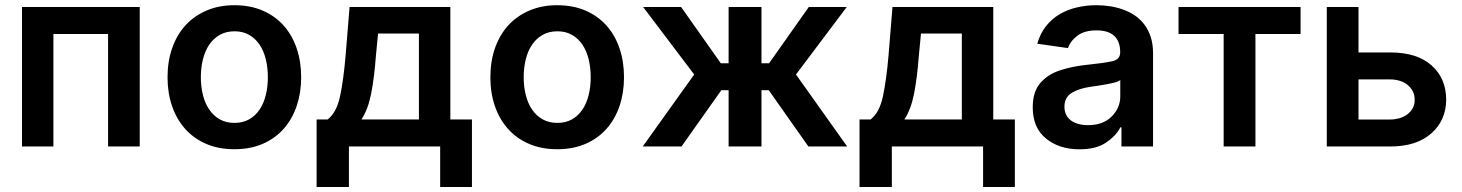

<svg xmlns="http://www.w3.org/2000/svg" viewBox="-20 -573 5720 751"><path d="M526.6 -545.5V0H402.7V-440H188.9V0H66.1V-545.5Z M896.7 -552.6Q958.8 -552.6 1007.3 -531.6Q1055.8 -510.7 1089.3 -473.2Q1122.9 -435.7 1140.4 -383.9Q1158 -332 1158 -270.6Q1158 -211.3 1141 -160Q1123.9 -108.7 1090.9 -70.7Q1057.9 -32.7 1009.1 -11Q960.2 10.7 896.7 10.7Q834.9 10.7 786.4 -10.3Q737.9 -31.2 704.4 -68.7Q670.8 -106.2 653.1 -157.8Q635.3 -209.5 635.3 -270.6Q635.3 -333.8 653.8 -385.8Q672.2 -437.9 706.3 -474.8Q740.4 -511.7 788.7 -532.1Q837 -552.6 896.7 -552.6ZM765.6 -271Q765.6 -233.7 773.8 -201.2Q782 -168.7 798.5 -144.4Q815 -120 839.7 -106.2Q864.3 -92.3 897.4 -92.3Q930 -92.3 954.5 -106.2Q979 -120 995.4 -144.4Q1011.7 -168.7 1019.7 -201.2Q1027.7 -233.7 1027.7 -271Q1027.7 -308.2 1019.7 -341.1Q1011.7 -373.9 995.4 -398.3Q979 -422.6 954.5 -436.6Q930 -450.6 897.4 -450.6Q864.3 -450.6 839.7 -436.6Q815 -422.6 798.5 -398.3Q782 -373.9 773.8 -341.1Q765.6 -308.2 765.6 -271Z M1218.4 158.4V-105.8H1261.7Q1279.1 -119.3 1291.2 -141.9Q1303.3 -164.4 1310.4 -197.8Q1323.9 -262.8 1331.7 -354.4L1347.3 -545.5H1741.5V-105.8H1826V158.4H1701.7V0H1344.8V158.4ZM1393.8 -105.8H1618.6V-441.8H1458.8L1450.3 -354.4Q1443.9 -267.8 1431.6 -206Q1419.4 -144.2 1393.8 -105.8Z M2159.4 -552.6Q2221.6 -552.6 2270.1 -531.6Q2318.5 -510.7 2352.1 -473.2Q2385.7 -435.7 2403.2 -383.9Q2420.8 -332 2420.8 -270.6Q2420.8 -211.3 2403.8 -160Q2386.7 -108.7 2353.7 -70.7Q2320.7 -32.7 2271.8 -11Q2223 10.7 2159.4 10.7Q2097.7 10.7 2049.2 -10.3Q2000.7 -31.2 1967.2 -68.7Q1933.6 -106.2 1915.8 -157.8Q1898.1 -209.5 1898.1 -270.6Q1898.1 -333.8 1916.5 -385.8Q1935 -437.9 1969.1 -474.8Q2003.2 -511.7 2051.5 -532.1Q2099.8 -552.6 2159.4 -552.6ZM2028.4 -271Q2028.4 -233.7 2036.6 -201.2Q2044.7 -168.7 2061.3 -144.4Q2077.8 -120 2102.5 -106.2Q2127.1 -92.3 2160.2 -92.3Q2192.8 -92.3 2217.3 -106.2Q2241.8 -120 2258.2 -144.4Q2274.5 -168.7 2282.5 -201.2Q2290.5 -233.7 2290.5 -271Q2290.5 -308.2 2282.5 -341.1Q2274.5 -373.9 2258.2 -398.3Q2241.8 -422.6 2217.3 -436.6Q2192.8 -450.6 2160.2 -450.6Q2127.1 -450.6 2102.5 -436.6Q2077.8 -422.6 2061.3 -398.3Q2044.7 -373.9 2036.6 -341.1Q2028.4 -308.2 2028.4 -271Z M2695.3 -281.6 2495.7 -545.5H2644.2L2799.4 -325.6H2829.9V-545.5H2958.5V-325.6H2988.3L3143.5 -545.5H3291.9L3093.4 -281.6L3293.7 0H3142L2986.9 -220.2H2958.5V0H2829.9V-220.2H2801.5L2645.6 0H2494Z M3342 158.4V-105.8H3385.3Q3402.7 -119.3 3414.8 -141.9Q3426.8 -164.4 3433.9 -197.8Q3447.4 -262.8 3455.3 -354.4L3470.9 -545.5H3865.1V-105.8H3949.6V158.4H3825.3V0H3468.4V158.4ZM3517.4 -105.8H3742.2V-441.8H3582.4L3573.9 -354.4Q3567.5 -267.8 3555.2 -206Q3543 -144.2 3517.4 -105.8Z M4049.4 -248.6Q4078.8 -282.3 4126.4 -297.9Q4150.2 -305.8 4175.1 -310.9Q4199.9 -316.1 4226.6 -318.9Q4263.1 -322.8 4288.7 -326.3Q4314.3 -329.9 4330.3 -333.5Q4361.5 -340.2 4361.5 -367.9V-370Q4361.5 -410.9 4338.4 -432.5Q4315.3 -454.2 4269.2 -454.2Q4221.6 -454.2 4194.6 -433.6Q4166.9 -413 4157.3 -384.9L4037.3 -402Q4048.7 -442.1 4071.4 -470.7Q4094.1 -499.3 4124.8 -517.4Q4155.5 -535.5 4192.3 -544Q4229 -552.6 4268.5 -552.6Q4294.4 -552.6 4320.8 -548.7Q4347.3 -544.7 4372 -536Q4396.7 -527.3 4418.1 -513Q4439.6 -498.6 4455.6 -477.8Q4471.6 -457 4480.8 -429Q4490.1 -400.9 4490.1 -365.1V0H4366.5V-74.9H4362.2Q4353.3 -57.5 4339.3 -42.8Q4325.3 -28.1 4305.8 -14.9Q4267 11 4202.1 11Q4123.2 11 4071.7 -30.9Q4019.5 -73.2 4019.5 -153.1Q4019.5 -214.5 4049.4 -248.6ZM4143.5 -155.2Q4143.5 -137.8 4150.2 -124.3Q4157 -110.8 4169.2 -101.7Q4181.5 -92.7 4198.3 -88.1Q4215.2 -83.5 4235.4 -83.5Q4294.4 -83.5 4327.8 -116.8Q4361.9 -150.9 4361.9 -195.7V-259.9Q4354 -253.2 4332 -248.2Q4321 -245.7 4309.1 -243.6Q4297.2 -241.5 4285.5 -239.5Q4273.8 -237.6 4263.1 -236Q4252.5 -234.4 4244 -233.3Q4222.3 -230.1 4204.7 -224.4Q4187.1 -218.8 4172.2 -209.9Q4143.5 -192.5 4143.5 -155.2Z M5067.1 -545.5V-440H4890.6V0H4766.3V-440H4589.8V-545.5Z M5169.7 -545.5H5293.7V-367.9H5417.6Q5522.4 -367.9 5579.2 -317.5Q5636.4 -266.7 5636.7 -183.9Q5636.4 -102.6 5579.2 -51.8Q5521 0 5417.6 0H5169.7ZM5293.7 -105.5H5417.6Q5435 -105.5 5452.1 -110.1Q5469.1 -114.7 5482.8 -124.3Q5496.4 -133.9 5505 -148.3Q5513.5 -162.6 5513.5 -182.2Q5513.5 -202.4 5505.3 -217.3Q5497.2 -232.2 5483.8 -242.4Q5470.5 -252.5 5453.1 -257.5Q5435.7 -262.4 5417.6 -262.4H5293.7Z"/></svg>

Font: Inter P Semi Bold
Style: Regular
Weight: 600
Designer: Rasmus Andersson
Foundry: rsms
Version: Version 3.018;git-588b23468